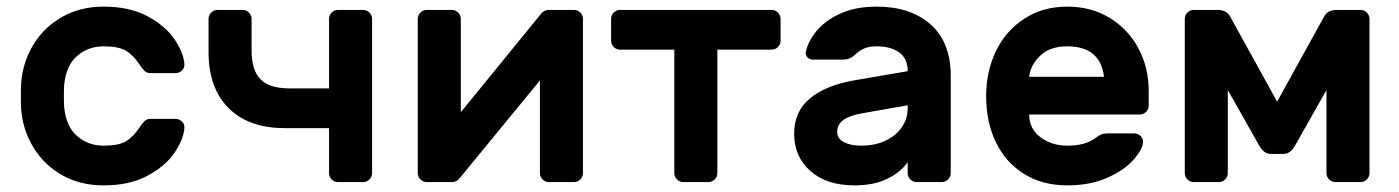

<svg xmlns="http://www.w3.org/2000/svg" viewBox="-20 -550 4226 580"><path d="M213.5 -138.5C191.2 -157.5 178 -186.3 174 -225C173.3 -231.7 173 -243.3 173 -260C173 -276.7 173.3 -288.3 174 -295C178 -333.7 191.2 -362.5 213.5 -381.5C235.8 -400.5 262.3 -410 293 -410C323 -410 345.3 -405.7 360 -397C374.7 -388.3 388.3 -374.7 401 -356C406.3 -347.3 411.5 -340.7 416.5 -336C421.5 -331.3 427.3 -329 434 -329H510C517.3 -329 523.8 -331.7 529.5 -337C535.2 -342.3 537.7 -348.7 537 -356C535.7 -378 526 -402.7 508 -430C490 -457.3 462.8 -480.8 426.5 -500.5C390.2 -520.2 345.7 -530 293 -530C245.7 -530 203.7 -519.5 167 -498.5C130.3 -477.5 101.5 -449.5 80.5 -414.5C59.5 -379.5 47.3 -341.3 44 -300C43.3 -292 43 -278.3 43 -259C43 -240.3 43.3 -227 44 -219C47.3 -177.7 59.7 -139.5 81 -104.5C102.3 -69.5 131.2 -41.7 167.5 -21C203.8 -0.3 245.7 10 293 10C345.7 10 390.2 0.2 426.5 -19.5C462.8 -39.2 490 -62.7 508 -90C526 -117.3 535.7 -142 537 -164C537.7 -171.3 535.2 -177.7 529.5 -183C523.8 -188.3 517.3 -191 510 -191H434C427.3 -191 421.5 -188.7 416.5 -184C411.5 -179.3 406.3 -172.7 401 -164C388.3 -145.3 374.7 -131.7 360 -123C345.3 -114.3 323 -110 293 -110C262.3 -110 235.8 -119.5 213.5 -138.5Z M767 -310.5C749 -328.8 740 -358 740 -398V-493C740 -500.3 737.3 -506.7 732 -512C726.7 -517.3 720.3 -520 713 -520H637C629.7 -520 623.3 -517.3 618 -512C612.7 -506.7 610 -500.3 610 -493V-393C610 -320.3 630.2 -263.8 670.5 -223.5C710.8 -183.2 767.3 -163 840 -163H974V-27C974 -19.7 976.7 -13.3 982 -8C987.3 -2.7 993.7 0 1001 0H1077C1084.3 0 1090.7 -2.7 1096 -8C1101.3 -13.3 1104 -19.7 1104 -27V-493C1104 -500.3 1101.3 -506.7 1096 -512C1090.7 -517.3 1084.3 -520 1077 -520H1001C993.7 -520 987.3 -517.3 982 -512C976.7 -506.7 974 -500.3 974 -493V-283H854C814 -283 785 -292.2 767 -310.5Z M1619 -8C1624.3 -2.7 1630.7 0 1638 0H1714C1721.3 0 1727.7 -2.7 1733 -8C1738.3 -13.3 1741 -19.7 1741 -27V-493C1741 -500.3 1738.3 -506.7 1733 -512C1727.7 -517.3 1721.3 -520 1714 -520H1638C1628.7 -520 1621 -516.3 1615 -509L1372 -211V-493C1372 -500.3 1369.3 -506.7 1364 -512C1358.7 -517.3 1352.3 -520 1345 -520H1269C1261.7 -520 1255.3 -517.3 1250 -512C1244.7 -506.7 1242 -500.3 1242 -493V-27C1242 -19.7 1244.7 -13.3 1250 -8C1255.3 -2.7 1261.7 0 1269 0H1345C1354.3 0 1362 -3.7 1368 -11L1611 -307V-27C1611 -19.7 1613.7 -13.3 1619 -8Z M2330 -512C2324.7 -517.3 2318.3 -520 2311 -520H1853C1845.7 -520 1839.3 -517.3 1834 -512C1828.7 -506.7 1826 -500.3 1826 -493V-427C1826 -419.7 1828.7 -413.3 1834 -408C1839.3 -402.7 1845.7 -400 1853 -400H2017V-27C2017 -19.7 2019.7 -13.3 2025 -8C2030.3 -2.7 2036.7 0 2044 0H2120C2127.3 0 2133.7 -2.7 2139 -8C2144.3 -13.3 2147 -19.7 2147 -27V-400H2311C2318.3 -400 2324.7 -402.7 2330 -408C2335.3 -413.3 2338 -419.7 2338 -427V-493C2338 -500.3 2335.3 -506.7 2330 -512Z M2791.5 -476C2751.2 -512 2696.7 -530 2628 -530C2585.3 -530 2548.5 -522.8 2517.5 -508.5C2486.5 -494.2 2462.5 -476.3 2445.5 -455C2428.5 -433.7 2418 -412.7 2414 -392C2413.3 -386 2415.2 -380.8 2419.5 -376.5C2423.8 -372.2 2429.3 -370 2436 -370H2529C2541 -370 2552 -374.7 2562 -384C2571.3 -392.7 2580.8 -399.2 2590.5 -403.5C2600.2 -407.8 2612.7 -410 2628 -410C2656.7 -410 2679.5 -403.8 2696.5 -391.5C2713.5 -379.2 2722 -360.3 2722 -335L2559 -307C2502.3 -297 2458.2 -278.8 2426.5 -252.5C2394.8 -226.2 2379 -190.7 2379 -146C2379 -100 2395.3 -62.5 2428 -33.5C2460.7 -4.5 2505 10 2561 10C2599 10 2631.5 3.7 2658.5 -9C2685.5 -21.7 2706.7 -38.7 2722 -60V-27C2722 -19.7 2724.7 -13.3 2730 -8C2735.3 -2.7 2741.7 0 2749 0H2825C2832.3 0 2838.7 -2.7 2844 -8C2849.3 -13.3 2852 -19.7 2852 -27V-321C2852 -388.3 2831.8 -440 2791.5 -476ZM2722 -232V-222C2722 -202.7 2716.5 -184.5 2705.5 -167.5C2694.5 -150.5 2678.3 -136.7 2657 -126C2635.7 -115.3 2610.3 -110 2581 -110C2560.3 -110 2543.2 -113.5 2529.5 -120.5C2515.8 -127.5 2509 -137.7 2509 -151C2509 -166.3 2515.2 -178.5 2527.5 -187.5C2539.8 -196.5 2559.3 -203.3 2586 -208Z M3333 -495.5C3295.7 -518.5 3252.7 -530 3204 -530C3155.3 -530 3112.3 -518 3075 -494C3037.7 -470 3009 -437.5 2989 -396.5C2969 -355.5 2959 -310 2959 -260C2959 -206.7 2969 -159.7 2989 -119C3009 -78.3 3037.5 -46.7 3074.5 -24C3111.5 -1.3 3154.7 10 3204 10C3250.7 10 3291.3 2.2 3326 -13.5C3360.7 -29.2 3387.2 -47.7 3405.5 -69C3423.8 -90.3 3433 -108 3433 -122C3433 -128.7 3430.3 -134.5 3425 -139.5C3419.7 -144.5 3413.3 -147 3406 -147H3326C3318 -147 3311.7 -146 3307 -144C3302.3 -142 3296.3 -138.3 3289 -133C3269 -117.7 3240.7 -110 3204 -110C3172.7 -110 3145.7 -118.5 3123 -135.5C3100.3 -152.5 3089 -175.3 3089 -204H3423C3430.3 -204 3436.7 -206.7 3442 -212C3447.3 -217.3 3450 -223.7 3450 -231V-276C3450 -322 3439.8 -364.3 3419.5 -403C3399.2 -441.7 3370.3 -472.5 3333 -495.5ZM3315 -318H3089C3091.7 -342 3102.8 -363.3 3122.5 -382C3142.2 -400.7 3169.3 -410 3204 -410C3270.7 -410 3307.7 -379.3 3315 -318Z M3980 -500 3838 -243 3696 -500C3689.3 -513.3 3676.3 -520 3657 -520H3586C3578.7 -520 3572.3 -517.3 3567 -512C3561.7 -506.7 3559 -500.3 3559 -493V-27C3559 -19.7 3561.7 -13.3 3567 -8C3572.3 -2.7 3578.7 0 3586 0H3662C3669.3 0 3675.7 -2.7 3681 -8C3686.3 -13.3 3689 -19.7 3689 -27V-278L3784 -110C3793.3 -93.3 3805 -85 3819 -85H3857C3871 -85 3882.7 -93.3 3892 -110L3987 -278V-27C3987 -19.7 3989.7 -13.3 3995 -8C4000.3 -2.7 4006.7 0 4014 0H4090C4097.3 0 4103.7 -2.7 4109 -8C4114.3 -13.3 4117 -19.7 4117 -27V-493C4117 -500.3 4114.3 -506.7 4109 -512C4103.7 -517.3 4097.3 -520 4090 -520H4019C3999.7 -520 3986.7 -513.3 3980 -500Z"/></svg>

Font: Rubik
Style: Regular
Weight: 500
Designer: Hubert & Fischer
Foundry: Hubert & Fischer
Version: Version 1.100